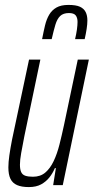

<svg xmlns="http://www.w3.org/2000/svg" viewBox="-20 -752 381 780"><path d="M97 8Q68 8 49.5 0Q31 -8 22.5 -25.5Q14 -43 14 -72Q14 -93 18 -121Q22 -149 29 -185L98 -510H144L79 -199Q71 -158 66 -130Q61 -102 61 -83Q61 -64 66 -53Q71 -42 83 -38Q95 -34 114 -34Q144 -34 164 -51Q184 -68 198 -97.5Q212 -127 221.5 -164.5Q231 -202 240 -244L296 -510H341L235 0H196L207 -69H203Q194 -48 180.5 -31Q167 -14 147 -3Q127 8 97 8ZM151 -593Q157 -624 163 -649Q169 -674 180 -692.5Q191 -711 209.5 -721.5Q228 -732 258 -732Q289 -732 305 -724.5Q321 -717 328 -703Q335 -689 335 -669Q335 -654 332 -634.5Q329 -615 324 -593H285Q290 -614 292.5 -632Q295 -650 295 -663Q295 -680 287.5 -689.5Q280 -699 260 -699Q237 -699 224.5 -687Q212 -675 205 -651.5Q198 -628 190 -593Z"/></svg>

Font: Saira UltraCondensed Light
Style: Italic
Weight: 300
Width: 1
Italic angle: -12°
Designer: Hector Gatti with collaboration of the Omnibus-Type team
Foundry: Omnibus-Type
Version: Version 1.101